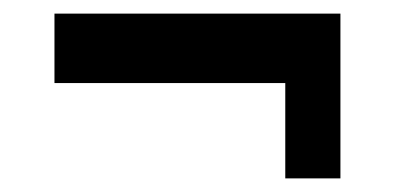

<svg xmlns="http://www.w3.org/2000/svg" viewBox="-20 -383 580 282"><path d="M60 -261V-363H480V-121H399V-261Z"/></svg>

Font: Unlock
Style: Regular
Weight: 400
Designer: Eduardo Rodriguez Tunni
Foundry: Eduardo Rodriguez Tunni
Version: Version 1.003; ttfautohint (v1.8.4.7-5d5b);gftools[0.9.23]